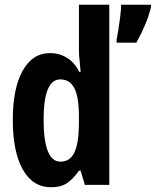

<svg xmlns="http://www.w3.org/2000/svg" viewBox="-20 -780 657 810"><path d="M196 10Q118 10 76 -65Q34 -140 34 -274Q34 -407 75.5 -481.5Q117 -556 191 -556Q230 -556 262 -536.5Q294 -517 315 -476H320Q318 -506 315.5 -527Q313 -548 313 -569V-760H441V0H338L320 -60H313Q288 -24 262 -7Q236 10 196 10ZM235 -98Q275 -98 293.5 -136Q312 -174 313 -256V-288Q313 -370 294 -407.5Q275 -445 234 -445Q164 -445 164 -275Q164 -98 235 -98ZM617 -750Q608 -712 590.5 -671.5Q573 -631 555 -600H472V-613Q475 -627 479.5 -655Q484 -683 487.5 -712.5Q491 -742 491 -760H617Z"/></svg>

Font: Noto Sans Gujarati ExtraCondensed
Style: Bold
Weight: 700
Width: 2
Designer: Jelle Bosma - Monotype Design Team, Universal Thirst
Foundry: Monotype Imaging Inc.
Version: Version 2.106; ttfautohint (v1.8.4.7-5d5b)